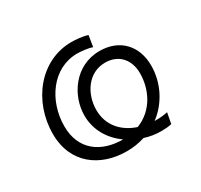

<svg xmlns="http://www.w3.org/2000/svg" viewBox="-118 -678 875 836"><g transform="rotate(-30 319.5 -260.5)"><path d="M299 6C332 6 362 1 390 -8C417 1 445 5 474 5C490 5 508 4 525 0L535 -54C518 -50 499 -48 478 -48H469C537 -99 577 -180 577 -265C577 -363 515 -432 413 -432C289 -432 216 -321 216 -221C216 -147 254 -87 310 -47C201 -47 117 -105 117 -224C117 -353 200 -471 323 -471C340 -471 377 -468 398 -460L407 -516C384 -524 346 -527 327 -527C169 -527 57 -384 57 -220C57 -71 167 6 299 6ZM273 -216C273 -296 323 -376 409 -376C477 -376 518 -328 518 -260C518 -180 478 -95 392 -62C325 -84 273 -136 273 -216Z"/></g></svg>

Font: Fixel Display Light
Style: Italic
Weight: 300
Italic angle: -10°
Designer: AlfaBravo + MacPaw
Foundry: Kyrylo Tkachov, Marchela Mozhyna, Serhii Makarenko, Maria Weinstein, Zakhar Kryvoshyya
Version: Version 1.210;Glyphs 3.2 (3217)